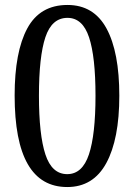

<svg xmlns="http://www.w3.org/2000/svg" viewBox="-20 -744 541 774"><path d="M39 -359Q39 -535 90 -629.5Q141 -724 252 -724Q358 -724 409.5 -629Q461 -534 461 -358Q461 -183 408.5 -86.5Q356 10 251 10Q39 10 39 -359ZM365 -358Q365 -515 339 -593.5Q313 -672 252 -672Q189 -672 163 -594Q137 -516 137 -358Q137 -201 163 -121.5Q189 -42 251 -42Q312 -42 338.5 -121.5Q365 -201 365 -358Z"/></svg>

Font: Noto Serif Narrow
Style: Regular
Weight: 400
Width: 4
Designer: Monotype Design Team
Foundry: Monotype Imaging Inc.
Version: Version 1.001